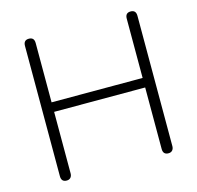

<svg xmlns="http://www.w3.org/2000/svg" viewBox="-104 -820 961 935"><g transform="rotate(-15 376.5 -352.5)"><path d="M633 5Q606 5 606 -24V-681Q606 -710 633 -710Q660 -710 660 -681V-24Q660 -11 653 -3Q646 5 633 5ZM120 5Q93 5 93 -24V-681Q93 -710 120 -710Q147 -710 147 -681V-24Q147 -11 140 -3Q133 5 120 5ZM127 -334V-382H635V-334Z"/></g></svg>

Font: Nunito VF Beta Light
Style: Regular
Weight: 300
Designer: Vernon Adams
Foundry: newtypography
Version: Version 3.001